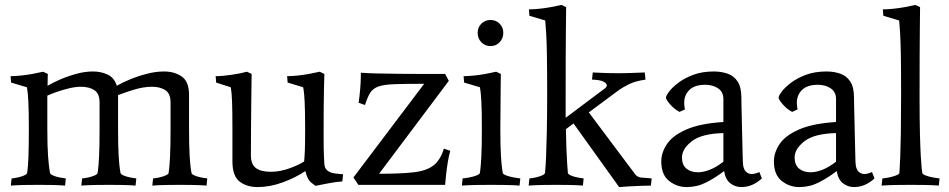

<svg xmlns="http://www.w3.org/2000/svg" viewBox="-20 -750 3850 779"><path d="M821 -26 818 3Q794 1 765 0.5Q736 0 710 0Q685 0 653.5 0.5Q622 1 598 3L601 -26Q612 -27 626 -30Q640 -33 651.5 -38Q663 -43 664 -48Q664 -48 666 -63Q668 -78 670 -117Q672 -156 672 -229V-334Q672 -371 650.5 -384.5Q629 -398 597 -398Q562 -398 523 -386Q484 -374 459 -364V-229Q459 -156 461.5 -117Q464 -78 466.5 -63Q469 -48 469 -48Q470 -43 481.5 -38Q493 -33 508 -30Q523 -27 533 -26L530 3Q506 1 477 0.5Q448 0 422 0Q397 0 365.5 0.5Q334 1 310 3L313 -26Q324 -27 338 -30Q352 -33 363.5 -38Q375 -43 376 -48Q376 -48 378 -63Q380 -78 382 -117Q384 -156 384 -229V-334Q384 -371 362.5 -384.5Q341 -398 309 -398Q286 -398 259.5 -391.5Q233 -385 210 -377Q187 -369 172 -362V-229Q172 -156 175 -117Q178 -78 180.5 -63Q183 -48 183 -48Q184 -43 195.5 -38Q207 -33 222 -30Q237 -27 247 -26L244 3Q220 1 191 0.5Q162 0 136 0Q111 0 79.5 0.5Q48 1 24 3L27 -26Q38 -27 52 -30Q66 -33 77.5 -38Q89 -43 90 -48Q90 -48 92 -63Q94 -78 95.5 -117Q97 -156 97 -229Q97 -302 95 -337.5Q93 -373 91 -384.5Q89 -396 89 -396L25 -415L23 -441Q41 -441 65.5 -443.5Q90 -446 114 -450.5Q138 -455 155 -459L174 -450Q174 -450 173.5 -434.5Q173 -419 173 -402Q193 -414 224 -427.5Q255 -441 290 -450.5Q325 -460 357 -460Q391 -460 417.5 -447Q444 -434 454 -402Q474 -414 506.5 -427.5Q539 -441 575.5 -450.5Q612 -460 645 -460Q688 -460 717.5 -439.5Q747 -419 747 -365V-229Q747 -156 749.5 -117Q752 -78 754.5 -63Q757 -48 757 -48Q758 -43 769.5 -38Q781 -33 796 -30Q811 -27 821 -26Z M1296 -85Q1297 -67 1308.5 -58Q1320 -49 1337.5 -46.5Q1355 -44 1372 -43L1369 -14Q1342 -12 1314 -6.5Q1286 -1 1260 4Q1260 4 1243.5 -8.5Q1227 -21 1219 -56Q1179 -29 1127 -10Q1075 9 1025 9Q981 9 952 -13.5Q923 -36 923 -95V-229Q923 -302 921.5 -337.5Q920 -373 918 -384.5Q916 -396 916 -396L857 -415L855 -441Q882 -441 919.5 -446.5Q957 -452 982 -459L1001 -450Q1001 -450 1000.5 -420Q1000 -390 999.5 -340.5Q999 -291 998.5 -233.5Q998 -176 998 -120Q998 -83 1018.5 -68Q1039 -53 1079 -53Q1116 -53 1154.5 -67Q1193 -81 1214 -95Q1216 -115 1217 -143Q1218 -171 1218 -229Q1218 -302 1216 -337.5Q1214 -373 1212 -384.5Q1210 -396 1210 -396L1147 -415L1145 -441Q1163 -441 1187.5 -443.5Q1212 -446 1236 -450.5Q1260 -455 1277 -459L1296 -450Q1296 -450 1294.5 -391Q1293 -332 1293 -202Q1293 -139 1294.5 -112Q1296 -85 1296 -85Z M1786 0H1434L1414 -30L1701 -410Q1625 -410 1581.5 -408.5Q1538 -407 1515.5 -399Q1493 -391 1482 -373.5Q1471 -356 1461 -324L1435 -333Q1438 -352 1441 -384.5Q1444 -417 1444 -442V-455Q1467 -453 1509.5 -452Q1552 -451 1602 -450.5Q1652 -450 1701 -450Q1750 -450 1786 -450L1801 -422L1518 -45Q1607 -45 1659 -51Q1711 -57 1739 -79Q1767 -101 1781 -147L1807 -138Q1802 -123 1797.5 -96Q1793 -69 1790 -42.5Q1787 -16 1786 0Z M1993 -459 2012 -450Q2012 -437 2011.5 -410Q2011 -383 2011 -350.5Q2011 -318 2010.5 -285.5Q2010 -253 2010 -229Q2010 -156 2012.5 -117Q2015 -78 2017.5 -63Q2020 -48 2020 -48Q2021 -43 2034.5 -38Q2048 -33 2064.5 -30Q2081 -27 2091 -26L2088 3Q2064 1 2031.5 0.5Q1999 0 1973 0Q1948 0 1913 0.5Q1878 1 1854 3L1857 -26Q1868 -27 1884 -30Q1900 -33 1913 -38Q1926 -43 1927 -48Q1927 -48 1929 -63Q1931 -78 1933 -117Q1935 -156 1935 -229Q1935 -302 1933 -337.5Q1931 -373 1929 -384.5Q1927 -396 1927 -396L1863 -415L1861 -441Q1879 -441 1903.5 -443.5Q1928 -446 1952 -450.5Q1976 -455 1993 -459ZM1970 -563Q1948 -563 1933 -578.5Q1918 -594 1918 -617Q1918 -639 1933 -654Q1948 -669 1970 -669Q1992 -669 2007 -654Q2022 -639 2022 -617Q2022 -594 2007 -578.5Q1992 -563 1970 -563Z M2624 -26 2621 3Q2604 3 2578 4Q2552 5 2528 6.5Q2504 8 2492 9L2307 -249L2276 -226Q2278 -128 2281 -89Q2284 -50 2284 -48Q2285 -43 2296.5 -38Q2308 -33 2323 -30Q2338 -27 2348 -26L2345 3Q2321 1 2292 0.5Q2263 0 2237 0Q2212 0 2180.5 0.5Q2149 1 2125 3L2128 -26Q2139 -27 2153 -30Q2167 -33 2178.5 -38Q2190 -43 2191 -48Q2191 -48 2192.5 -62.5Q2194 -77 2195.5 -112.5Q2197 -148 2198.5 -210.5Q2200 -273 2200 -369Q2200 -466 2199 -525Q2198 -584 2196 -615Q2194 -646 2193 -656.5Q2192 -667 2192 -667L2128 -686L2126 -712Q2144 -712 2168.5 -714.5Q2193 -717 2217 -721.5Q2241 -726 2258 -730L2277 -721Q2277 -721 2276 -628Q2275 -535 2275 -352V-272L2435 -392Q2442 -398 2442 -404Q2442 -412 2428 -419Q2414 -426 2382 -427L2385 -456Q2406 -455 2419 -454.5Q2432 -454 2446.5 -453.5Q2461 -453 2485 -453Q2522 -453 2543.5 -454Q2565 -455 2596 -456L2599 -427Q2558 -421 2533.5 -409Q2509 -397 2493 -386L2369 -294L2557 -43Q2566 -30 2587 -29Q2608 -28 2624 -26Z M3061 -52 3071 -26Q3033 9 2988 9Q2963 9 2943 -6.5Q2923 -22 2918 -56Q2881 -28 2844.5 -9.5Q2808 9 2766 9Q2726 9 2694.5 -16Q2663 -41 2663 -95Q2663 -131 2686 -165.5Q2709 -200 2764.5 -224.5Q2820 -249 2915 -255V-348Q2915 -377 2893.5 -391.5Q2872 -406 2842 -406Q2798 -406 2777 -385Q2756 -364 2756 -333Q2756 -321 2759 -306L2737 -296Q2716 -307 2699 -326.5Q2682 -346 2682 -354Q2682 -361 2694.5 -378Q2707 -395 2732 -414Q2757 -433 2793 -446.5Q2829 -460 2876 -460Q2907 -460 2932.5 -451Q2958 -442 2973 -419Q2988 -396 2988 -353Q2988 -343 2988.5 -317Q2989 -291 2990 -257Q2991 -223 2991.5 -188.5Q2992 -154 2993 -128Q2994 -102 2994 -92Q2995 -65 3005.5 -54.5Q3016 -44 3030 -44Q3036 -44 3044 -46Q3052 -48 3061 -52ZM2915 -94V-210Q2827 -208 2787 -177Q2747 -146 2747 -111Q2747 -81 2765 -66Q2783 -51 2812 -51Q2834 -51 2860.5 -61.5Q2887 -72 2915 -94Z M3518 -52 3528 -26Q3490 9 3445 9Q3420 9 3400 -6.5Q3380 -22 3375 -56Q3338 -28 3301.5 -9.5Q3265 9 3223 9Q3183 9 3151.5 -16Q3120 -41 3120 -95Q3120 -131 3143 -165.5Q3166 -200 3221.5 -224.5Q3277 -249 3372 -255V-348Q3372 -377 3350.5 -391.5Q3329 -406 3299 -406Q3255 -406 3234 -385Q3213 -364 3213 -333Q3213 -321 3216 -306L3194 -296Q3173 -307 3156 -326.5Q3139 -346 3139 -354Q3139 -361 3151.5 -378Q3164 -395 3189 -414Q3214 -433 3250 -446.5Q3286 -460 3333 -460Q3364 -460 3389.5 -451Q3415 -442 3430 -419Q3445 -396 3445 -353Q3445 -343 3445.5 -317Q3446 -291 3447 -257Q3448 -223 3448.5 -188.5Q3449 -154 3450 -128Q3451 -102 3451 -92Q3452 -65 3462.5 -54.5Q3473 -44 3487 -44Q3493 -44 3501 -46Q3509 -48 3518 -52ZM3372 -94V-210Q3284 -208 3244 -177Q3204 -146 3204 -111Q3204 -81 3222 -66Q3240 -51 3269 -51Q3291 -51 3317.5 -61.5Q3344 -72 3372 -94Z M3711 -352Q3711 -262 3712.5 -205Q3714 -148 3716 -115Q3718 -82 3719.5 -67.5Q3721 -53 3722 -48Q3723 -43 3736 -38Q3749 -33 3765.5 -30Q3782 -27 3792 -26L3789 3Q3765 1 3733 0.5Q3701 0 3675 0Q3650 0 3615.5 0.5Q3581 1 3557 3L3560 -26Q3571 -27 3586.5 -30Q3602 -33 3615 -38Q3628 -43 3629 -48Q3629 -48 3630 -62.5Q3631 -77 3632.5 -112.5Q3634 -148 3635 -210.5Q3636 -273 3636 -370Q3636 -466 3635 -525Q3634 -584 3632 -615Q3630 -646 3629 -656.5Q3628 -667 3628 -667L3564 -686L3562 -712Q3580 -712 3604.5 -714.5Q3629 -717 3653 -721.5Q3677 -726 3694 -730L3713 -721Q3713 -721 3712 -628Q3711 -535 3711 -352Z"/></svg>

Font: Average
Style: Regular
Weight: 400
Designer: Eduardo Tunni
Foundry: Eduardo Rodriguez Tunni
Version: Version 1.003; ttfautohint (v1.8.4.7-5d5b)